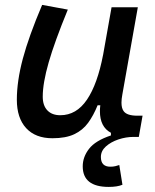

<svg xmlns="http://www.w3.org/2000/svg" viewBox="-20 -547 626 774"><path d="M418.5 206.5Q313.5 206.5 313.5 123.5Q313.5 85.9 338.9 53Q364.3 20 427.2 -1V-11.7Q382.8 -35.2 382.8 -98.6Q382.8 -109.9 384.3 -122.6H373.5Q356.9 -81.5 335.2 -51.8Q313.5 -22 279.3 -5.9Q245.1 10.3 191.4 10.3Q123 10.3 85.4 -30.5Q47.9 -71.3 47.9 -145Q47.9 -219.7 72 -310.3Q96.2 -400.9 149.9 -527.3L253.4 -508.3Q200.2 -378.9 176.3 -295.7Q152.3 -212.4 152.3 -157.2Q152.3 -121.6 170.9 -102.1Q189.5 -82.5 223.1 -82.5Q288.1 -82.5 330.6 -145.3Q373 -208 395.5 -325.7V-325.2L429.7 -517.6H535.6L473.1 -165.5Q469.7 -147.5 469.7 -133.3Q469.7 -111.3 478 -99.6Q490.7 -80.6 533.7 -80.6H554.7L539.6 4.9H518.6Q487.8 4.9 457.3 15.1Q426.8 25.4 406.7 43.5Q386.7 61.5 386.7 85.9Q386.7 125 424.8 125Q436 125 445.3 122.8Q454.6 120.6 460.9 118.2L473.6 197.8Q452.6 206.5 418.5 206.5Z"/></svg>

Font: CaskaydiaCove NFP
Style: Italic
Weight: 400
Italic angle: -10°
Designer: Aaron Bell
Foundry: Saja Typeworks
Version: Version 2111.001; VTT 6.35;Nerd Fonts 3.1.1